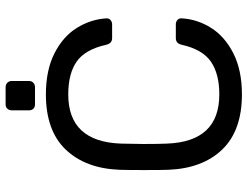

<svg xmlns="http://www.w3.org/2000/svg" viewBox="-122 -776 908 705"><g transform="rotate(-90 332.5 -424.0)"><path d="M60.1 -349.1Q60.1 -411.1 61 -439Q65.9 -564.9 135.5 -637.5Q205.1 -710 337.9 -710Q426.8 -710 488.8 -678.5Q550.8 -647 582.3 -595.9Q613.8 -544.9 617.2 -486.8Q617.2 -478 610.6 -472.4Q604 -466.8 595.2 -466.8H544.9Q535.2 -466.8 529.1 -471.9Q522.9 -477.1 520 -488.8Q502.9 -565.9 458.5 -596.9Q414.1 -627.9 337.9 -627.9Q164.1 -627.9 157.2 -434.1Q156.2 -407.2 155.8 -351.1Q155.8 -294.9 157.2 -266.1Q164.1 -73.2 337.9 -73.2Q413.1 -73.2 458 -104Q502.9 -134.8 520 -210.9Q522.9 -223.1 529.1 -228Q535.2 -232.9 544.9 -232.9H595.2Q604 -232.9 610.6 -227.5Q617.2 -222.2 617.2 -212.9Q614.3 -154.8 582.5 -104Q550.8 -53.2 488.8 -21.7Q426.8 9.8 337.9 9.8Q205.1 9.8 135.5 -62.5Q65.9 -134.8 61 -261.2Q60.1 -288.1 60.1 -349.1ZM279.3 -772V-835Q279.3 -844.7 285.2 -851.3Q291 -857.9 301.3 -857.9H364.3Q374 -857.9 380.6 -851.6Q387.2 -845.2 387.2 -835V-772Q387.2 -762.2 380.6 -756.1Q374 -750 364.3 -750H301.3Q291 -750 285.2 -756.1Q279.3 -762.2 279.3 -772Z"/></g></svg>

Font: Rubik AZ
Style: Regular
Weight: 400
Designer: Hubert and Fischer
Foundry: Hubert & Fischer
Version: Version 2.000